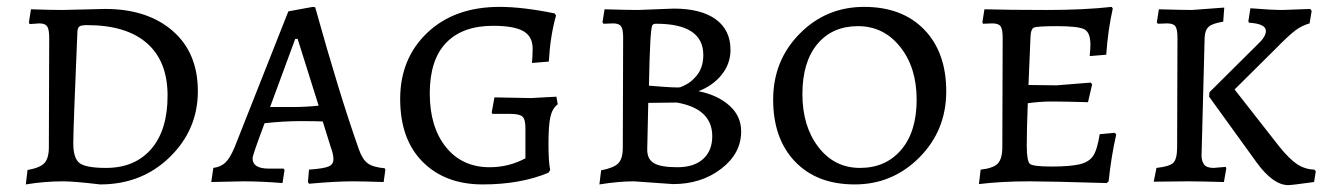

<svg xmlns="http://www.w3.org/2000/svg" viewBox="-20 -527 3862 558"><path d="M271 9C351.7 9 419.2 -17.5 473.5 -70.5C527.8 -123.5 555 -187.3 555 -262C555 -336.7 530.5 -395.2 481.5 -437.5C432.5 -479.8 367.3 -501 286 -501L160 -498C139.3 -498 109.3 -498.7 70 -500L64 -462L66 -457L94 -459C105.3 -459 113 -456.2 117 -450.5C121 -444.8 123 -433.7 123 -417L122 -99C122 -77.7 117.7 -62.3 109 -53C100.3 -43.7 84 -37 60 -33L55 9C91 3 127.3 0 164 0C184.7 0 220.3 3 271 9ZM233 -454C309 -454 367 -436.5 407 -401.5C447 -366.5 467 -315.7 467 -249C467 -182.3 451.2 -130.7 419.5 -94C387.8 -57.3 344 -39 288 -39C250 -39 224.7 -43.5 212 -52.5C199.3 -61.5 193 -80.8 193 -110.5C193 -140.2 197 -248.7 205 -436C205.7 -443.3 207.8 -448.2 211.5 -450.5C215.2 -452.8 222.3 -454 233 -454Z M1095 2 1100 -34 1098 -38C1075.3 -40 1058.8 -44.8 1048.5 -52.5C1038.2 -60.2 1029.7 -73.7 1023 -93C985 -200.3 942.7 -338 896 -506L889 -507L818 -494L661 -97C652.3 -77 643.7 -62.8 635 -54.5C626.3 -46.2 614.7 -41 600 -39L594 2L686 0C722 0 760.3 1.7 801 5L807 -33L804 -37H761C729.7 -37 714 -47 714 -67C714 -73 725.7 -107 749 -169C787 -173 821.3 -175 852 -175C882.7 -175 904.7 -174.7 918 -174L942 -97C946.7 -85 949 -74 949 -64C949 -54 944.2 -47 934.5 -43C924.8 -39 906 -36 878 -34L875 2L878 7C930.7 2.3 972.7 0 1004 0C1024 0 1054.3 0.7 1095 2ZM833 -216H765L838 -414H845L906 -220C880.7 -217.3 856.3 -216 833 -216Z M1417 -244 1409 -200 1411 -196H1464C1481.3 -196 1492.8 -193.3 1498.5 -188C1504.2 -182.7 1507 -171.7 1507 -155V-67C1491 -58.3 1474.3 -51.8 1457 -47.5C1439.7 -43.2 1421.7 -41 1403 -41C1349.7 -41 1307.3 -60.5 1276 -99.5C1244.7 -138.5 1229 -190.5 1229 -255.5C1229 -320.5 1244.8 -369.5 1276.5 -402.5C1308.2 -435.5 1353.7 -452 1413 -452C1453.7 -452 1483 -446.8 1501 -436.5C1519 -426.2 1528 -409.3 1528 -386C1528 -372 1527.3 -358 1526 -344L1575 -348C1577.7 -397.3 1584.7 -442 1596 -482L1592 -488C1530 -500.7 1476.7 -507 1432 -507C1344.7 -507 1274.7 -482 1222 -432C1169.3 -382 1143 -317.8 1143 -239.5C1143 -161.2 1164.8 -100.2 1208.5 -56.5C1252.2 -12.8 1310.3 9 1383 9C1455.7 9 1519.3 -2.3 1574 -25L1579 -33C1575.7 -48.3 1574 -73.7 1574 -109C1574 -144.3 1575.8 -170.3 1579.5 -187C1583.2 -203.7 1590.3 -216 1601 -224L1597 -246L1523 -242Z M1936 8C1990.7 8 2037.3 -6.8 2076 -36.5C2114.7 -66.2 2134 -102.3 2134 -145C2134 -175 2122.5 -200.2 2099.5 -220.5C2076.5 -240.8 2046.7 -254.7 2010 -262C2038 -272.7 2060.5 -288.7 2077.5 -310C2094.5 -331.3 2103 -355.3 2103 -382C2103 -420.7 2088.7 -450.3 2060 -471C2031.3 -491.7 1990.7 -502 1938 -502L1834 -498C1814 -498 1781.7 -498.7 1737 -500L1731 -462L1734 -458L1762 -459C1773.3 -459 1781 -456.2 1785 -450.5C1789 -444.8 1791 -434 1791 -418L1790 -98C1790 -76.7 1785.7 -61.5 1777 -52.5C1768.3 -43.5 1751.7 -36.7 1727 -32L1722 9C1759.3 3 1792.7 0 1822 0ZM1881 -52.5C1867.7 -60.2 1861 -73.3 1861 -92L1864 -228L1947 -229C2015.7 -217 2050 -184.3 2050 -131C2050 -103 2041.2 -81 2023.5 -65C2005.8 -49 1981 -41 1949 -41C1917 -41 1894.3 -44.8 1881 -52.5ZM2024 -367C2024 -339 2015.3 -316.7 1998 -300C1992 -293.3 1985 -287.7 1977 -283C1969 -278.3 1962.3 -275.2 1957 -273.5C1951.7 -271.8 1921.3 -273.3 1866 -278C1868 -388.7 1871.3 -447.3 1876 -454C1878 -456.7 1881.7 -458 1887 -458C1978.3 -458 2024 -427.7 2024 -367Z M2358.5 -99.5C2327.5 -139.8 2312 -191.2 2312 -253.5C2312 -315.8 2326.5 -364.3 2355.5 -399C2384.5 -433.7 2423.8 -451 2473.5 -451C2523.2 -451 2564 -431 2596 -391C2628 -351 2644 -299.8 2644 -237.5C2644 -175.2 2629 -126.5 2599 -91.5C2569 -56.5 2529.2 -39 2479.5 -39C2429.8 -39 2389.5 -59.2 2358.5 -99.5ZM2652 -69.5C2704 -121.8 2730 -185.8 2730 -261.5C2730 -337.2 2708.7 -397 2666 -441C2623.3 -485 2565.2 -507 2491.5 -507C2417.8 -507 2355.3 -481 2304 -429C2252.7 -377 2227 -313.2 2227 -237.5C2227 -161.8 2248.2 -101.8 2290.5 -57.5C2332.8 -13.2 2390.7 9 2464 9C2537.3 9 2600 -17.2 2652 -69.5Z M2969 -280 2975 -422C2975.7 -435.3 2978.7 -443.5 2984 -446.5C2989.3 -449.5 3011.8 -451 3051.5 -451C3091.2 -451 3117.3 -448.2 3130 -442.5C3142.7 -436.8 3149 -421.7 3149 -397C3149 -389.7 3148.3 -378.7 3147 -364L3195 -368C3198.3 -416 3204.7 -460.7 3214 -502L3211 -507C3157.7 -501 3094.5 -498 3021.5 -498C2948.5 -498 2888.3 -498.7 2841 -500L2835 -462L2837 -458L2864 -459C2876 -459 2884 -456.2 2888 -450.5C2892 -444.8 2894 -433.7 2894 -417L2893 -100C2893 -77.3 2888.7 -61.3 2880 -52C2871.3 -42.7 2854.7 -36.7 2830 -34L2825 8C2867.7 2.7 2917 0 2973 0C3011 0 3085.3 1.7 3196 5L3202 0C3206.7 -46.7 3214 -92 3224 -136L3220 -141L3176 -137C3171.3 -107 3165 -86 3157 -74C3149 -62 3135.8 -53.8 3117.5 -49.5C3099.2 -45.2 3072.2 -43 3036.5 -43C3000.8 -43 2979.8 -45.5 2973.5 -50.5C2967.2 -55.5 2964 -73.5 2964 -104.5C2964 -135.5 2965 -176.3 2967 -227C2990.3 -230.3 3013.8 -232 3037.5 -232C3061.2 -232 3096 -231.3 3142 -230L3154 -282L3150 -287L3051 -279Z M3481 -418C3481.7 -432.7 3485.7 -443.2 3493 -449.5C3500.3 -455.8 3514.3 -460.7 3535 -464L3538 -505L3444 -498C3424.7 -498 3392.7 -498.7 3348 -500L3342 -462L3345 -458L3372 -459C3384 -459 3392 -456.2 3396 -450.5C3400 -444.8 3402 -433.7 3402 -417L3401 -99C3401 -76.3 3397.3 -61.3 3390 -54C3382.7 -46.7 3366.3 -41.7 3341 -39L3333 1L3432 0C3456 0 3491 0.7 3537 2L3544 -38L3542 -42L3507 -39C3493 -39 3483.7 -42.5 3479 -49.5C3474.3 -56.5 3472 -64.8 3472 -74.5C3472 -84.2 3475 -198.7 3481 -418ZM3659 -437C3659 -425.7 3651 -412.7 3635 -398L3495 -259L3494 -246L3632 -55C3664 -11 3694.7 11 3724 11C3730.7 11 3755.7 8 3799 2L3804 -29L3800 -34C3781.3 -34.7 3764.5 -40 3749.5 -50C3734.5 -60 3717.3 -77 3698 -101L3568 -267L3688 -386C3712.7 -411.3 3731.5 -428.8 3744.5 -438.5C3757.5 -448.2 3771.3 -455 3786 -459L3792 -495L3788 -501L3707 -498C3686.3 -498 3655.3 -499.7 3614 -503L3608 -465L3610 -461C3642.7 -459 3659 -451 3659 -437Z"/></svg>

Font: Alegreya SC
Style: Regular
Weight: 400
Designer: Juan Pablo del Peral
Foundry: Juan Pablo del Peral
Version: Version 1.003